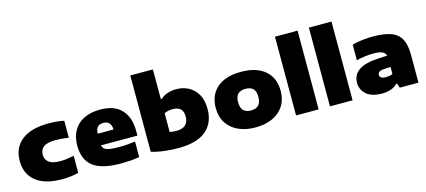

<svg xmlns="http://www.w3.org/2000/svg" viewBox="-61 -1350 4227 1903"><g transform="rotate(-15 2053.0 -398.5)"><path d="M396 11Q218.5 11 125.8 -63.5Q33 -138 33 -273Q33 -408 128 -483.5Q223 -559 406 -559Q494 -559 563 -544V-370Q526.5 -375.5 495.5 -378.2Q464.5 -381 430 -381Q344 -381 306.5 -353Q269 -325 269 -273Q269 -222 307 -194.5Q345 -167 420 -167Q454 -167 485.2 -171Q516.5 -175 563 -184V-10Q532.5 -1 489.5 5Q446.5 11 396 11Z M995 11Q801 11 712 -58Q623 -127 623 -273Q623 -359.5 658.8 -423.8Q694.5 -488 764 -523.5Q833.5 -559 935 -559Q1079 -559 1152 -480Q1225 -401 1225 -265V-214H851.5Q855.5 -191 872 -177.2Q888.5 -163.5 926.2 -157.2Q964 -151 1032 -151Q1066.5 -151 1108 -154.5Q1149.5 -158 1187 -163V-4Q1134 5 1086 8Q1038 11 995 11ZM931 -423Q890.5 -423 871 -401.5Q851.5 -380 850 -334H1012Q1008.5 -423 931 -423Z M1590 11Q1521 11 1448 2.8Q1375 -5.5 1311 -25V-808H1543V-503H1553Q1615 -559 1716 -559Q1783 -559 1839.8 -529.2Q1896.5 -499.5 1930.8 -439.8Q1965 -380 1965 -290Q1965 -145.5 1870.5 -67.2Q1776 11 1590 11ZM1611 -159Q1736 -159 1736 -274Q1736 -329.5 1708 -353.2Q1680 -377 1631 -377Q1608.5 -377 1585.5 -372.5Q1562.5 -368 1543 -358V-166Q1556.5 -163 1574 -161Q1591.5 -159 1611 -159Z M2378.5 11Q2278 11 2203.2 -23.5Q2128.5 -58 2087 -122Q2045.5 -186 2045.5 -275Q2045.5 -408.5 2132.5 -483.8Q2219.5 -559 2378.5 -559Q2537.5 -559 2624.5 -483.8Q2711.5 -408.5 2711.5 -275Q2711.5 -186 2670.2 -122Q2629 -58 2554 -23.5Q2479 11 2378.5 11ZM2378.5 -163Q2429.5 -163 2456 -190.2Q2482.5 -217.5 2482.5 -275Q2482.5 -333 2456 -359Q2429.5 -385 2378.5 -385Q2327.5 -385 2301 -359Q2274.5 -333 2274.5 -275Q2274.5 -217.5 2301 -190.2Q2327.5 -163 2378.5 -163Z M2795.5 0V-808H3027.5V0Z M3143.5 0V-808H3375.5V0Z M3677.5 11Q3569.5 11 3516 -37.2Q3462.5 -85.5 3462.5 -156Q3462.5 -236.5 3528.8 -282.5Q3595 -328.5 3739.5 -335L3821 -339Q3813 -369 3783 -382Q3753 -395 3689.5 -395Q3654.5 -395 3607.2 -389.2Q3560 -383.5 3519.5 -372V-533Q3570.5 -546.5 3627.8 -552.8Q3685 -559 3731.5 -559Q3845.5 -559 3916 -533.8Q3986.5 -508.5 4019 -449Q4051.5 -389.5 4051.5 -287V0H3859.5L3844.5 -45H3834.5Q3805.5 -15 3764.8 -2Q3724 11 3677.5 11ZM3691.5 -175Q3691.5 -158 3706.8 -147Q3722 -136 3753.5 -136Q3770 -136 3789 -139Q3808 -142 3824.5 -150V-222L3762.5 -219Q3723 -217 3707.2 -205.5Q3691.5 -194 3691.5 -175Z"/></g></svg>

Font: Encode Sans Exp Black
Style: Regular
Weight: 900
Width: 7
Designer: Multiple Designers
Foundry: Impallari Type
Version: Version 3.002; ttfautohint (v1.8.3) -l 8 -r 50 -G 200 -x 14 